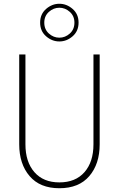

<svg xmlns="http://www.w3.org/2000/svg" viewBox="-20 -989 631 1019"><path d="M193 -869Q193 -914 224.5 -941.5Q256 -969 295 -969Q334 -969 365.5 -941.5Q397 -914 397 -869Q397 -824 365.5 -796.5Q334 -769 295 -769Q256 -769 224.5 -796.5Q193 -824 193 -869ZM215 -869Q215 -833 239.5 -811Q264 -789 295 -789Q326 -789 350.5 -811Q375 -833 375 -869Q375 -904 350.5 -926Q326 -948 295 -948Q264 -948 239.5 -926Q215 -904 215 -869ZM82 -700H115V-223Q115 -130 162.5 -75.5Q210 -21 295 -21Q381 -21 428.5 -75.5Q476 -130 476 -223V-700H509V-223Q509 -119 454 -54.5Q399 10 295 10Q192 10 137 -54.5Q82 -119 82 -223Z"/></svg>

Font: Jost* Thin
Style: Regular
Weight: 200
Version: Version 3.7